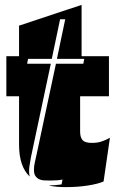

<svg xmlns="http://www.w3.org/2000/svg" viewBox="-20 -755 490 786"><path d="M192 -514H95L91 -494H188L107 -113Q105 -98 102 -83.5Q99 -69 99 -54Q99 -41 102 -32Q58 -73 58 -163V-361H6V-525H58V-650L314 -735V-525H426V-361H308V-216Q308 -193 318 -181.5Q328 -170 356 -170Q377 -170 393.5 -175Q410 -180 430 -191L404 -12Q381 -2 339.5 4.5Q298 11 250 11Q230 11 212.5 9.5Q195 8 179 4Q193 4 205.5 3Q218 2 232 0L236 -20Q219 -16 188 -16H183Q172 -16 160.5 -16.5Q149 -17 140 -21.5Q131 -26 125 -34.5Q119 -43 119 -60Q119 -75 122.5 -90Q126 -105 129 -119L209 -494H321L325 -514H213L247 -676H226Z"/></svg>

Font: J.M. Nexus Grotesque
Style: Regular
Weight: 900
Designer: deFharo
Foundry: deFharo
Version: Version 3.003